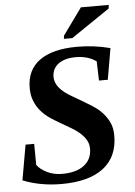

<svg xmlns="http://www.w3.org/2000/svg" viewBox="-58 -902 673 956"><g transform="rotate(-5 278.0 -424.0)"><path d="M211 10Q106 10 18 -25L49 -201H92L93 -96Q109 -73 144 -56Q177 -40 218 -40Q289 -40 328 -70Q367 -100 367 -153Q367 -178 355 -198Q342 -218 324 -234Q304 -251 281 -264Q265 -273 231 -293Q197 -313 181 -324Q156 -341 137 -363Q118 -384 106 -414Q94 -442 94 -480Q94 -570 159 -617Q224 -664 348 -664Q431 -664 512 -643L485 -487H441L438 -583Q397 -613 335 -613Q280 -613 248 -589Q217 -565 217 -524Q217 -496 238 -470Q259 -444 304 -419Q373 -379 399 -362Q430 -342 449 -320Q470 -296 481 -271Q493 -244 493 -207Q493 -102 421 -46Q348 10 211 10ZM285 -709 287 -725 383 -858H522L520 -840L327 -709Z"/></g></svg>

Font: Libra Serif Modern
Style: Bold Italic
Weight: 700
Italic angle: -12°
Designer: Stefan Peev, Context Ltd
Foundry: Stefan Peev, Context Ltd
Version: Version 1.000